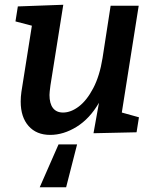

<svg xmlns="http://www.w3.org/2000/svg" viewBox="-20 -556 652 807"><path d="M492 -83 564 -63 554 0 373 4 396 -124Q357 -57 302 -23Q247 11 191 11Q133 11 100 -26.5Q67 -64 67 -129Q67 -149 70 -170L114 -448L45 -466L55 -529L246 -536L192 -197Q188 -167 188 -157Q188 -121 202.5 -102Q217 -83 245 -83Q278 -83 311.5 -108.5Q345 -134 372 -185.5Q399 -237 411 -312L445 -532H563ZM258 231H147L226 51H304Z"/></svg>

Font: Bitter Pro SemiBold
Style: Italic
Weight: 600
Italic angle: -9°
Designer: Sol Matas, and Bitter project Authors
Foundry: Sol Matas
Version: Version 1.010